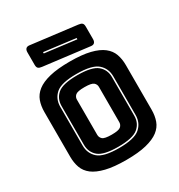

<svg xmlns="http://www.w3.org/2000/svg" viewBox="-222 -1107 1181 1268"><g transform="rotate(-30 368.5 -473.0)"><path d="M679 -189Q679 -143 665.5 -105.5Q652 -68 617.5 -41.5Q583 -15 522.5 0Q462 15 369 15Q276 15 215 0Q154 -15 119.5 -41.5Q85 -68 71.5 -105.5Q58 -143 58 -189V-530Q58 -576 71.5 -613.5Q85 -651 119.5 -678Q154 -705 215 -720Q276 -735 369 -735Q462 -735 522.5 -720Q583 -705 617.5 -678Q652 -651 665.5 -613.5Q679 -576 679 -530ZM570 -212V-507Q570 -567 527 -604.5Q484 -642 367 -642Q250 -642 208 -604.5Q166 -567 166 -507V-212Q166 -152 208 -114.5Q250 -77 367 -77Q484 -77 527 -114.5Q570 -152 570 -212ZM176 -212V-507Q176 -563 216 -597.5Q256 -632 367 -632Q478 -632 519 -597.5Q560 -563 560 -507V-212Q560 -156 519 -121.5Q478 -87 367 -87Q256 -87 216 -121.5Q176 -156 176 -212ZM285 -225Q285 -205 300 -191.5Q315 -178 369 -178Q423 -178 438 -191.5Q453 -205 453 -225V-494Q453 -513 438 -526.5Q423 -540 369 -540Q315 -540 300 -526.5Q285 -513 285 -494ZM543 -753 194 -796Q175 -798 166.5 -805.5Q158 -813 158 -832V-928Q158 -945 166.5 -954Q175 -963 192 -961L541 -918Q560 -916 568.5 -908.5Q577 -901 577 -882V-786Q577 -769 568.5 -760Q560 -751 543 -753ZM248 -867 487 -837V-847L248 -877Z"/></g></svg>

Font: Bungee Inline
Style: Regular
Weight: 400
Designer: David Jonathan Ross
Foundry: David Jonathan Ross
Version: Version 1.001;PS 1.0;hotconv 1.0.72;makeotf.lib2.5.5900